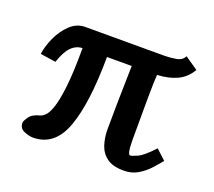

<svg xmlns="http://www.w3.org/2000/svg" viewBox="-88 -574 783 701"><g transform="rotate(20 303.5 -223.5)"><path d="M449 -433Q470 -433 494 -437Q518 -441 526 -459L577 -424Q557 -390 524.5 -375Q492 -360 448 -358Q446 -331 445.5 -270Q445 -209 445 -109Q445 -48 456 -48Q463 -48 484 -57.5Q505 -67 542 -107L580 -72Q568 -57 550 -37Q532 -17 508 -2.5Q484 12 453 12Q410 12 387 -5Q364 -22 355 -50Q346 -78 346 -109Q346 -153 347 -212.5Q348 -272 350 -357H254Q253 -177 218.5 -82.5Q184 12 100 12Q86 12 66 4Q46 -4 46 -26Q46 -33 57.5 -49.5Q69 -66 98 -73Q106 -75 116.5 -85Q127 -95 136.5 -123Q146 -151 152.5 -207Q159 -263 159 -357Q134 -356 115.5 -337Q97 -318 83 -276L23 -285Q27 -316 42.5 -350Q58 -384 83.5 -408.5Q109 -433 142 -433Z"/></g></svg>

Font: Libertinus Serif SemiBold
Style: Regular
Weight: 600
Designer: Philipp H. Poll, Khaled Hosny
Foundry: Caleb Maclennan
Version: Version 7.051;RELEASE